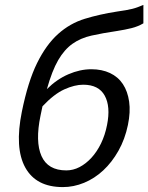

<svg xmlns="http://www.w3.org/2000/svg" viewBox="-20 -750 604 782"><path d="M236 12Q127 12 83 -67.5Q39 -147 69 -295Q94 -418 131 -493Q168 -568 216.5 -611.5Q265 -655 325.5 -673.5Q386 -692 457 -703Q478 -706 492.5 -708.5Q507 -711 519 -714Q531 -717 541.5 -721Q552 -725 564 -730V-655Q542 -642 516 -635.5Q490 -629 458 -624Q397 -615 352.5 -605Q308 -595 275 -571.5Q242 -548 217 -505Q192 -462 171 -387Q211 -427 258.5 -447.5Q306 -468 352 -468Q395 -468 428 -452.5Q461 -437 480.5 -407.5Q500 -378 506 -336Q512 -294 501 -241Q489 -183 462.5 -136Q436 -89 400.5 -56Q365 -23 322.5 -5.5Q280 12 236 12ZM250 -56Q278 -56 304 -69.5Q330 -83 352.5 -107.5Q375 -132 391.5 -166Q408 -200 416 -241Q431 -316 406.5 -360.5Q382 -405 319 -405Q284 -405 242 -386Q200 -367 153 -317L145 -279Q123 -173 149 -114.5Q175 -56 250 -56Z"/></svg>

Font: mr_Source Sans Pro
Style: Italic
Weight: 400
Italic angle: -11°
Designer: Paul D. Hunt
Foundry: Adobe Systems Incorporated
Version: Version 1.036;July 10, 2024;FontCreator 11.5.0.2430 64-bit